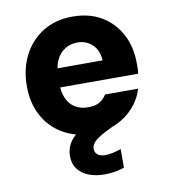

<svg xmlns="http://www.w3.org/2000/svg" viewBox="-82 -600 775 874"><g transform="rotate(-10 305.5 -162.5)"><path d="M312 12Q235 12 176 -21.5Q117 -55 84.5 -114.5Q52 -174 52 -252Q52 -333 84.5 -395.5Q117 -458 175 -493.5Q233 -529 311 -529Q389 -529 445 -495.5Q501 -462 532 -403.5Q563 -345 563 -269Q563 -259 563 -247Q563 -235 561 -221H158V-309H412Q410 -355 382 -382Q354 -409 312 -409Q281 -409 255 -393Q229 -377 214.5 -345.5Q200 -314 200 -266V-236Q200 -199 212.5 -170.5Q225 -142 250 -126Q275 -110 310 -110Q345 -110 364.5 -122Q384 -134 396 -154H549Q535 -107 501.5 -69.5Q468 -32 419.5 -10Q371 12 312 12ZM331 204Q292 204 260 192Q228 180 209 155.5Q190 131 190 94Q190 66 203.5 40Q217 14 250 -11Q283 -36 342 -60L385 -79L417 -10L368 14Q332 33 317 48Q302 63 302 81Q302 98 314.5 108Q327 118 350 118Q365 118 384 114Q403 110 423 103V189Q403 196 379.5 200Q356 204 331 204Z"/></g></svg>

Font: DM Sans 11pt Black
Style: Regular
Weight: 900
Version: Version 4.004;gftools[0.9.30]